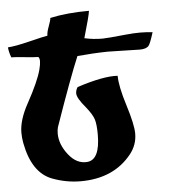

<svg xmlns="http://www.w3.org/2000/svg" viewBox="-75 -725 684 771"><g transform="rotate(-5 267.0 -339.5)"><path d="M559 -571Q545 -526 538 -518Q528 -506 502 -506Q483 -506 439.5 -507.5Q396 -509 373 -509Q313 -508 250 -502Q215 -419 147 -224Q144 -212 144 -199Q144 -155 177 -113Q210 -71 253 -75Q304 -80 304 -181Q304 -222 297.5 -242.5Q291 -263 266 -294Q232 -334 232 -353Q232 -366 240 -378Q348 -413 404 -409Q404 -367 429 -287.5Q454 -208 454 -172Q454 -126 425 -90Q353 0 220 0Q162 0 106 -21Q26 -51 3 -173Q-1 -194 -1 -215Q-1 -266 35 -331Q81 -415 93 -461Q104 -503 93 -512Q75 -512 39 -516Q3 -520 -15 -520Q-23 -541 -25 -561Q5 -563 58 -576Q123 -592 137 -594Q137 -608 145.5 -630.5Q154 -653 155 -664Q224 -679 312 -679Q310 -660 284 -571Q319 -563 357 -563Q375 -563 453 -571Q512 -577 559 -571Z"/></g></svg>

Font: To Be Continued
Style: Regular
Weight: 400
Version: Macromedia Fontographer 4.1.4 9/2/97